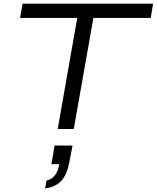

<svg xmlns="http://www.w3.org/2000/svg" viewBox="-20 -706 858 1051"><path d="M295.9 0 402.8 -607.9H89.8L104 -686H817.9L805.2 -607.9H491.2L383.8 0ZM227.1 325.2 234.9 282.2Q262.2 276.9 280.3 253.9Q298.3 231 304.2 192.9H261.2L278.8 90.8H377L359.9 180.2Q347.7 248 316.2 283Q284.7 317.9 227.1 325.2Z"/></svg>

Font: Archivo Expanded Light
Style: Italic
Weight: 300
Width: 7
Italic angle: -10°
Designer: Hector Gatti
Foundry: Omnibus-Type
Version: Version 2.001